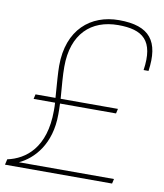

<svg xmlns="http://www.w3.org/2000/svg" viewBox="-98 -812 752 881"><g transform="rotate(10 277.5 -372.0)"><path d="M386 -744C254 -744 151 -659 151 -490C151 -459 155 -410 160 -342H67L62 -320H162C163 -307 163 -297 163 -283C163 -110 75 -44 -9 -26L-15 0H484L489 -22H46C113 -53 186 -130 186 -270C186 -285 186 -302 185 -320H446L451 -342H184C179 -408 175 -448 175 -490C175 -643 260 -721 386 -721C500 -721 557 -679 536 -538H559C579 -678 530 -744 386 -744Z"/></g></svg>

Font: Nacelle Thin
Style: Italic
Weight: 100
Italic angle: -12°
Designer: Sora Sagano
Foundry: Sora Sagano
Version: Version 1.000;FEAKit 1.0